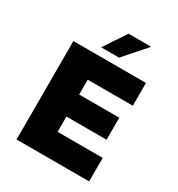

<svg xmlns="http://www.w3.org/2000/svg" viewBox="-198 -978 1024 1105"><g transform="rotate(30 314.5 -425.0)"><path d="M78.1 0V-654.3H560.5V-502.9H260.7V-156.2H560.5V0ZM180.7 -257.8V-404.3H527.3V-257.8ZM234.4 -703.1 332 -849.6H482.4L353.5 -703.1Z"/></g></svg>

Font: Sen ExtraBold
Style: Regular
Weight: 800
Version: Version 2.000;gftools[0.9.31]